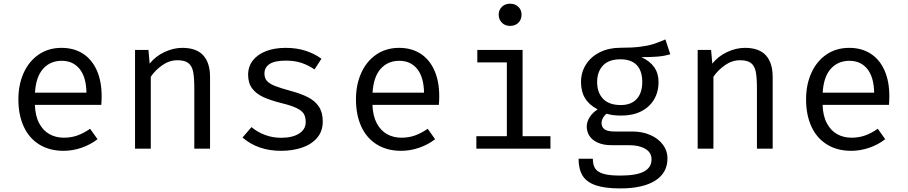

<svg xmlns="http://www.w3.org/2000/svg" viewBox="-20 -813 4963 1050"><path d="M170.8 -239.5Q172.8 -179 194.4 -138.7Q215.9 -98.5 250.8 -79.2Q285.6 -60 328.7 -60Q368.7 -60 402.3 -71.8Q435.9 -83.6 472.8 -108.7L513.3 -51.8Q475.4 -22.1 426.4 -5.1Q377.4 11.8 327.7 11.8Q250.3 11.8 194.4 -23.1Q138.5 -57.9 109.5 -121.5Q80.5 -185.1 80.5 -269.2Q80.5 -350.8 109.7 -414.9Q139 -479 192.3 -515.1Q245.6 -551.3 316.4 -551.3Q384.1 -551.3 433.6 -519.5Q483.1 -487.7 509.5 -427.9Q535.9 -368.2 535.9 -286.7Q535.9 -263.1 533.8 -239.5ZM171.3 -306.2H452.8Q451.3 -391.3 415.4 -435.9Q379.5 -480.5 317.4 -480.5Q254.9 -480.5 215.6 -436.7Q176.4 -392.8 171.3 -306.2Z M718.5 0V-540H791.8L798.5 -465.1Q830.8 -505.6 879.7 -528.5Q928.7 -551.3 976.9 -551.3Q1054.4 -551.3 1091.5 -510.3Q1128.7 -469.2 1128.7 -392.3V0H1042.6V-328.7Q1042.6 -389.2 1036.2 -421Q1029.7 -452.8 1010 -468.2Q990.3 -483.6 950.3 -483.6Q906.7 -483.6 867.9 -456.7Q829.2 -429.7 804.6 -393.3V0Z M1651.8 -145.1Q1651.8 -171.8 1642.3 -189Q1632.8 -206.2 1604.9 -220.5Q1576.9 -234.9 1521 -248.7Q1459 -264.1 1419.7 -282.3Q1380.5 -300.5 1358.7 -329.7Q1336.9 -359 1336.9 -404.1Q1336.9 -448.7 1362.6 -482.1Q1388.2 -515.4 1434.6 -533.3Q1481 -551.3 1542.1 -551.3Q1603.1 -551.3 1652.1 -535.1Q1701 -519 1737.9 -491.8L1700 -433.3Q1666.2 -456.4 1629 -469Q1591.8 -481.5 1543.1 -481.5Q1482.1 -481.5 1454.1 -462.8Q1426.2 -444.1 1426.2 -410.8Q1426.2 -386.7 1439.2 -371.3Q1452.3 -355.9 1481.8 -343.8Q1511.3 -331.8 1569.7 -315.9Q1628.2 -300 1665.6 -280.5Q1703.1 -261 1724.1 -229.5Q1745.1 -197.9 1745.1 -149.2Q1745.1 -94.4 1713.3 -58.2Q1681.5 -22.1 1630 -5.1Q1578.5 11.8 1517.4 11.8Q1390.3 11.8 1306.2 -61L1355.4 -117.9Q1388.2 -90.3 1429.7 -74.9Q1471.3 -59.5 1517.4 -59.5Q1579.5 -59.5 1615.6 -82.6Q1651.8 -105.6 1651.8 -145.1Z M2016.9 -239.5Q2019 -179 2040.5 -138.7Q2062.1 -98.5 2096.9 -79.2Q2131.8 -60 2174.9 -60Q2214.9 -60 2248.5 -71.8Q2282.1 -83.6 2319 -108.7L2359.5 -51.8Q2321.5 -22.1 2272.6 -5.1Q2223.6 11.8 2173.8 11.8Q2096.4 11.8 2040.5 -23.1Q1984.6 -57.9 1955.6 -121.5Q1926.7 -185.1 1926.7 -269.2Q1926.7 -350.8 1955.9 -414.9Q1985.1 -479 2038.5 -515.1Q2091.8 -551.3 2162.6 -551.3Q2230.3 -551.3 2279.7 -519.5Q2329.2 -487.7 2355.6 -427.9Q2382.1 -368.2 2382.1 -286.7Q2382.1 -263.1 2380 -239.5ZM2017.4 -306.2H2299Q2297.4 -391.3 2261.5 -435.9Q2225.6 -480.5 2163.6 -480.5Q2101 -480.5 2061.8 -436.7Q2022.6 -392.8 2017.4 -306.2Z M2832.3 -732.8Q2832.3 -706.2 2814.9 -688.7Q2797.4 -671.3 2769.2 -671.3Q2742.1 -671.3 2724.6 -689Q2707.2 -706.7 2707.2 -732.8Q2707.2 -758.5 2724.6 -775.6Q2742.1 -792.8 2769.2 -792.8Q2797.4 -792.8 2814.9 -775.6Q2832.3 -758.5 2832.3 -732.8ZM2590.3 -540H2837.9V-68.2H2990.3V0H2585.1V-68.2H2751.8V-471.8H2590.3Z M3645.6 -516.4Q3613.8 -506.7 3577.7 -503.6Q3541.5 -500.5 3487.7 -500.5Q3581.5 -457.4 3581.5 -364.6Q3581.5 -311.3 3557.2 -269.5Q3532.8 -227.7 3486.9 -204.4Q3441 -181 3378.5 -181Q3351.8 -181 3333.6 -183.3Q3315.4 -185.6 3297.9 -191.3Q3285.6 -182.6 3277.7 -168.5Q3269.7 -154.4 3269.7 -139Q3269.7 -117.9 3286.2 -105.9Q3302.6 -93.8 3342.1 -93.8H3439.5Q3492.8 -93.8 3536.7 -74.6Q3580.5 -55.4 3605.4 -21.8Q3630.3 11.8 3630.3 52.8Q3630.3 132.3 3563.1 174.9Q3495.9 217.4 3372.3 217.4Q3287.2 217.4 3237.2 200Q3187.2 182.6 3165.6 146.9Q3144.1 111.3 3144.1 54.9H3222.1Q3222.1 88.2 3234.6 107.9Q3247.2 127.7 3279.7 137.4Q3312.3 147.2 3371.8 147.2Q3460 147.2 3501.5 125.1Q3543.1 103.1 3543.1 58.5Q3543.1 21 3509.2 1Q3475.4 -19 3421 -19H3324.6Q3280 -19 3249.2 -32.8Q3218.5 -46.7 3203.6 -69.7Q3188.7 -92.8 3188.7 -120.5Q3188.7 -146.7 3204.1 -171.3Q3219.5 -195.9 3248.2 -214.9Q3201.5 -239.5 3179.5 -275.9Q3157.4 -312.3 3157.4 -364.1Q3157.4 -417.9 3184.9 -460.8Q3212.3 -503.6 3261.3 -527.7Q3310.3 -551.8 3372.8 -551.8Q3437.9 -551.8 3480.5 -557.2Q3523.1 -562.6 3552.1 -571.8Q3581 -581 3619 -597.4ZM3245.6 -364.1Q3245.6 -306.7 3278.2 -272.6Q3310.8 -238.5 3374.9 -238.5Q3431.3 -238.5 3461.8 -271.5Q3492.3 -304.6 3492.3 -364.6Q3492.3 -425.6 3462.1 -457.2Q3431.8 -488.7 3372.8 -488.7Q3309.7 -488.7 3277.7 -454.9Q3245.6 -421 3245.6 -364.1Z M3795.4 0V-540H3868.7L3875.4 -465.1Q3907.7 -505.6 3956.7 -528.5Q4005.6 -551.3 4053.8 -551.3Q4131.3 -551.3 4168.5 -510.3Q4205.6 -469.2 4205.6 -392.3V0H4119.5V-328.7Q4119.5 -389.2 4113.1 -421Q4106.7 -452.8 4086.9 -468.2Q4067.2 -483.6 4027.2 -483.6Q3983.6 -483.6 3944.9 -456.7Q3906.2 -429.7 3881.5 -393.3V0Z M4478.5 -239.5Q4480.5 -179 4502.1 -138.7Q4523.6 -98.5 4558.5 -79.2Q4593.3 -60 4636.4 -60Q4676.4 -60 4710 -71.8Q4743.6 -83.6 4780.5 -108.7L4821 -51.8Q4783.1 -22.1 4734.1 -5.1Q4685.1 11.8 4635.4 11.8Q4557.9 11.8 4502.1 -23.1Q4446.2 -57.9 4417.2 -121.5Q4388.2 -185.1 4388.2 -269.2Q4388.2 -350.8 4417.4 -414.9Q4446.7 -479 4500 -515.1Q4553.3 -551.3 4624.1 -551.3Q4691.8 -551.3 4741.3 -519.5Q4790.8 -487.7 4817.2 -427.9Q4843.6 -368.2 4843.6 -286.7Q4843.6 -263.1 4841.5 -239.5ZM4479 -306.2H4760.5Q4759 -391.3 4723.1 -435.9Q4687.2 -480.5 4625.1 -480.5Q4562.6 -480.5 4523.3 -436.7Q4484.1 -392.8 4479 -306.2Z"/></svg>

Font: Fira Code
Style: Regular
Weight: 400
Designer: Carrois Corporate, Edenspiekermann AG, Nikita Prokopov
Foundry: Carrois Corporate, Edenspiekermann AG, Nikita Prokopov
Version: Version 5.002